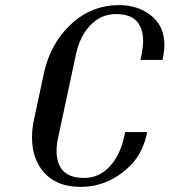

<svg xmlns="http://www.w3.org/2000/svg" viewBox="-20 -720 662 750"><path d="M295 10Q204 10 154.5 -43.5Q105 -97 105 -184Q105 -216 113 -254L152 -436Q177 -550 257 -625Q337 -700 446 -700Q519 -700 570.5 -659Q622 -618 622 -545Q622 -520 615 -486H529Q539 -532 539 -559Q539 -608 514.5 -636.5Q490 -665 432.5 -665Q375 -665 333.5 -622Q292 -579 277 -509L207 -182Q201 -155 201 -130Q201 -81 226.5 -53Q252 -25 309 -25Q366 -25 407 -68Q448 -111 464 -182L469 -204H555Q539 -124 491 -75Q406 10 295 10Z"/></svg>

Font: Trochut
Style: Italic
Weight: 400
Italic angle: -12°
Designer: Andreu Balius
Foundry: Andreu Balius
Version: Version 1.001